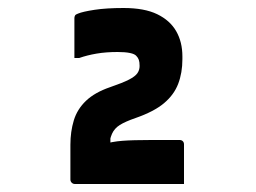

<svg xmlns="http://www.w3.org/2000/svg" viewBox="-20 -815 640 480"><path d="M440 -355Q438 -355 417.5 -355Q397 -355 367 -355Q337 -355 303.5 -355Q270 -355 240 -355Q210 -355 190 -355Q170 -355 167 -355Q164 -355 161.5 -356.5Q159 -358 157.5 -360.5Q156 -363 156 -366V-453Q156 -486 164.5 -514Q173 -542 195 -563Q217 -584 255 -597Q287 -608 302.5 -616Q318 -624 323.5 -632Q329 -640 329 -650Q329 -660 327 -665.5Q325 -671 321 -675Q317 -680 305 -682.5Q293 -685 274 -685Q245 -685 221.5 -681Q198 -677 178 -670H166Q166 -674 166 -688Q166 -702 166 -720Q166 -738 166 -752Q166 -766 166 -770Q166 -773 167.5 -776Q169 -779 175 -781Q187 -786 216.5 -790.5Q246 -795 289 -795Q341 -795 373 -779.5Q405 -764 420.5 -737Q436 -710 436 -674V-667Q436 -633 425.5 -605.5Q415 -578 390 -557Q365 -536 319 -520Q293 -511 279.5 -502.5Q266 -494 260 -480.5Q254 -467 251 -443L256 -505V-431L237 -454Q260 -461 286 -463Q312 -465 358 -465H429Q434 -465 437 -462Q440 -459 440 -454Q440 -450 440 -436Q440 -422 440 -404.5Q440 -387 440 -373Q440 -359 440 -355Z"/></svg>

Font: Recursive Monospace ExtraBold
Style: Regular
Weight: 800
Version: Version 1.047